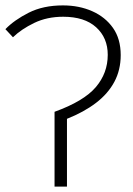

<svg xmlns="http://www.w3.org/2000/svg" viewBox="-20 -691 493 711"><path d="M182 0V-277Q290 -316 334.5 -368Q379 -420 379 -488Q379 -551 336 -590Q293 -629 214 -629Q154 -629 106.5 -606Q59 -583 28 -553L0 -583Q33 -617 86.5 -644Q140 -671 213 -671Q273 -671 321.5 -649.5Q370 -628 398.5 -587.5Q427 -547 427 -487Q427 -432 403.5 -388Q380 -344 335.5 -310Q291 -276 228 -251V0Z"/></svg>

Font: Source Sans 3 Light
Style: Regular
Weight: 300
Designer: Paul D. Hunt
Foundry: Adobe
Version: Version 3.052;hotconv 1.1.0;makeotfexe 2.6.0